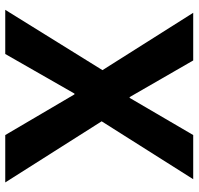

<svg xmlns="http://www.w3.org/2000/svg" viewBox="-32 -706 738 713"><g transform="rotate(90 336.5 -349.0)"><path d="M657 0H481L330 -257H327L180 0H16L240 -361L27 -698H204L340 -462H343L481 -698H645L430 -358Z"/></g></svg>

Font: IBM Plex Sans Arabic
Style: Bold
Weight: 700
Designer: Mike Abbink, Paul van der Laan, Pieter van Rosmalen, Wael Morcos, Khajak Apelian
Foundry: Bold Monday
Version: Version 1.2